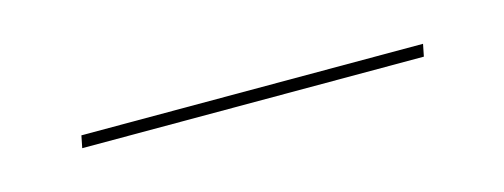

<svg xmlns="http://www.w3.org/2000/svg" viewBox="-20 -336 399 152"><g transform="rotate(-15 180.0 -260.0)"><path d="M321 -265H41L39 -255H319Z"/></g></svg>

Font: ZnikomitSC
Style: Regular
Weight: 100
Designer: gluk
Foundry: gluk
Version: Version 0.55